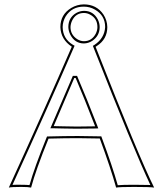

<svg xmlns="http://www.w3.org/2000/svg" viewBox="-20 -848 741 871"><path d="M411.6 -274.9Q363.3 -399.9 323.2 -494.1H316.9L223.6 -275.9Q236.8 -275.9 267.6 -274.9Q311 -273.9 328.1 -273.9Q360.4 -273.9 411.6 -274.9ZM253.9 -725.1Q253.9 -782.2 303.2 -812Q329.6 -827.6 359.9 -828.1Q418 -828.1 449.2 -782.2Q466.3 -755.9 466.8 -725.1Q466.8 -669.9 418.9 -639.2Q416 -637.2 413.6 -635.7Q610.8 -134.3 679.2 2.9Q661.6 0 587.9 0Q524.4 0 506.8 2.9Q482.4 -84.5 432.6 -219.7Q371.6 -221.2 333 -221.2Q275.9 -221.2 200.2 -219.2Q141.6 -74.7 121.1 2.9Q108.4 0 76.2 0Q32.7 0 20 2.9Q187 -362.3 305.7 -636.2Q255.9 -668.9 253.9 -725.1ZM360.8 -789.1Q323.2 -789.1 306.6 -753.4Q300.3 -739.3 299.8 -725.1Q299.8 -690.4 330.1 -670.4Q345.2 -661.1 360.8 -661.1Q397 -661.1 415 -696.3Q421.9 -710.9 421.9 -725.1Q421.9 -764.2 388.7 -781.7Q375.5 -789.1 360.8 -789.1ZM420.9 -278.8 425.8 -265.6 411.6 -265.1Q359.4 -264.2 328.1 -264.2Q311 -264.2 267.1 -265.1Q236.3 -265.6 223.6 -266.1H208.5L310.5 -503.9H329.6L332 -498Q373 -402.8 420.9 -278.8ZM264.2 -725.1Q265.1 -672.4 310.5 -645L318.4 -640.6L314.9 -632.3Q197.8 -362.3 36.6 -9.3Q51.8 -10.3 76.2 -9.8Q101.1 -9.8 113.8 -8.3Q135.7 -86.9 190.9 -223.1L193.4 -229H200.2Q276.4 -231 333 -231Q372.6 -231 432.6 -229.5H439.5L441.9 -223.1Q489.3 -95.7 514.2 -7.8Q536.1 -9.8 587.9 -9.8Q637.2 -9.8 662.1 -8.8Q586.9 -168.5 404.3 -632.3L401.4 -640.1L408.7 -644.5Q454.1 -674.8 457 -725.1Q457 -777.8 411.1 -804.2Q387.7 -817.9 359.9 -817.9Q305.7 -817.9 277.8 -773.4Q264.6 -751 264.2 -725.1ZM360.8 -798.8Q403.3 -798.8 423.8 -759.8Q432.1 -742.7 432.1 -725.1Q432.1 -685.5 398.4 -662.6Q380.9 -651.4 360.8 -650.9Q319.3 -650.9 298.8 -690.9Q290.5 -708 290 -725.1Q290 -768.6 326.7 -789.6Q342.8 -798.3 360.8 -798.8Z"/></svg>

Font: Linux Biolinum Outline O
Style: Bold
Weight: 700
Designer: Philipp H. Poll
Foundry: Philipp H. Poll
Version: Version 0.9.2